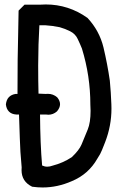

<svg xmlns="http://www.w3.org/2000/svg" viewBox="-20 -829 540 857"><path d="M89.4 -808.1H157.2Q170.9 -809.1 184.1 -809.1Q286.1 -809.1 370.6 -749Q423.8 -691.9 441.9 -617.2Q459.5 -543 470.2 -469.2Q475.1 -416.5 477.1 -363.8Q477.5 -354 477.5 -344.2Q477.5 -267.1 449.2 -194.3Q441.9 -176.8 435.3 -159.4Q428.7 -142.1 414.6 -121.1Q375 -51.3 300.8 -20.5Q236.8 7.8 169.9 7.8Q147.5 7.8 123.5 4.4Q76.2 -18.6 76.2 -69.8Q76.2 -75.7 76.7 -82Q69.8 -154.3 68.4 -213.1Q66.9 -272 64.9 -317.9H52.7H52.2Q31.7 -319.3 20 -331.1Q8.3 -342.8 6.3 -363.3Q8.8 -384.3 19.8 -395.5Q30.8 -406.7 49.3 -409.7H58.1Q58.1 -582.5 61 -674.8L63 -781.7ZM151.9 -629.9Q150.4 -567.4 150.4 -537.1Q150.4 -465.3 151.9 -411.1L183.6 -409.7Q188.5 -410.2 193.8 -410.2Q217.3 -410.2 235.4 -394.5Q248 -379.4 248 -363.8Q248 -348.1 234.4 -332Q217.3 -316.9 195.8 -316.9Q189.9 -316.9 184.1 -317.9H158.7Q159.7 -185.1 168 -90.3Q179.2 -85 190.9 -85Q202.6 -85 215.3 -89.8Q261.2 -101.6 300.3 -127.4Q333.5 -158.7 344.2 -184.6L371.6 -251Q384.3 -281.7 384.3 -334.5Q384.3 -347.7 383.3 -361.8V-362.3Q383.3 -490.2 345.7 -612.3Q337.9 -631.8 326.7 -655.3Q316.4 -677.7 293 -689.5Q269.5 -701.2 246.6 -707.5Q213.9 -714.4 181.6 -716.3H155.8Z"/></svg>

Font: Bakudai
Style: Medium
Weight: 500
Version: Version 1.48